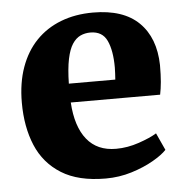

<svg xmlns="http://www.w3.org/2000/svg" viewBox="-46 -614 644 669"><g transform="rotate(-5 276.0 -279.0)"><path d="M297.5 11Q202 11 142.8 -26Q83.5 -63 56.2 -128Q29 -193 29 -277.5Q29 -347 48.5 -401.2Q68 -455.5 104 -492.8Q140 -530 190.5 -549.5Q241 -569 303 -569Q409 -569 463.5 -515.5Q518 -462 520 -366.5Q520 -332.5 517.8 -307.5Q515.5 -282.5 511.5 -263.5H199Q201.5 -221 212 -188.5Q222.5 -156 240.5 -133.8Q258.5 -111.5 284 -100.2Q309.5 -89 342.5 -89Q382.5 -89 422.8 -102.8Q463 -116.5 485.5 -130.5L513 -70.5Q498 -54 465 -35Q432 -16 388.5 -2.5Q345 11 297.5 11ZM198 -329.5H360.5Q361 -340.5 361.8 -350.8Q362.5 -361 362.5 -371.5Q362.5 -431 346.2 -465.8Q330 -500.5 288 -500.5Q269 -500.5 253 -493Q237 -485.5 225 -467.2Q213 -449 206 -415.5Q199 -382 198 -329.5Z"/></g></svg>

Font: Merriweather 20pt Black
Style: Regular
Weight: 900
Version: Version 2.100